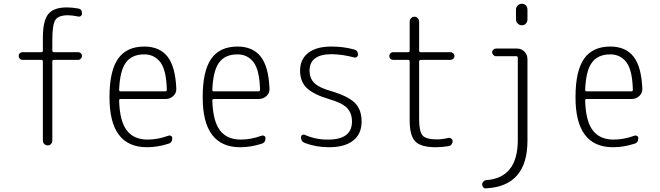

<svg xmlns="http://www.w3.org/2000/svg" viewBox="-20 -780 3540 1030"><path d="M99.6 -459Q91.8 -459 85.9 -465.3Q80.1 -471.7 80.1 -480Q80.1 -488.3 85.9 -494.1Q91.8 -500 99.6 -500H202.1Q210 -500 210 -508.8V-580.1Q210 -668 238.8 -704.1Q267.6 -740.2 337.9 -740.2Q368.2 -740.2 399.4 -734.4Q420.9 -730.5 419.9 -707Q419.9 -699.2 413.6 -694.3Q407.2 -689.5 399.4 -691.4Q366.2 -698.2 344.7 -698.2Q294.9 -698.2 277.8 -674.3Q260.7 -650.4 260.7 -565.4V-508.8Q260.7 -500 269.5 -500H400.4Q408.2 -500 414.1 -494.1Q419.9 -488.3 419.9 -480Q419.9 -471.7 414.1 -465.3Q408.2 -459 400.4 -459H269.5Q260.7 -459 260.7 -450.2V-25.4Q260.7 -14.6 253.4 -7.3Q246.1 0 236.3 0Q225.6 0 217.8 -7.3Q210 -14.6 210 -25.4V-450.2Q210 -459 202.1 -459Z M753.9 -488.3Q687.5 -488.3 655.3 -444.3Q623 -400.4 619.1 -297.9Q619.1 -290 627 -290H867.2Q875 -290 875 -298.8Q872.1 -405.3 839.8 -446.8Q807.6 -488.3 753.9 -488.3ZM768.6 9.8Q566.4 9.8 567.4 -259.8Q567.4 -399.4 613.3 -464.8Q659.2 -530.3 753.9 -530.3Q835.9 -530.3 878.4 -476.6Q920.9 -422.9 925.8 -304.7Q926.8 -281.2 909.7 -265.1Q892.6 -249 869.1 -249H627Q619.1 -249 619.1 -240.2Q622.1 -130.9 659.7 -81.1Q697.3 -31.2 771.5 -31.2Q826.2 -31.2 882.8 -51.8Q890.6 -54.7 897.5 -50.8Q904.3 -46.9 904.3 -39.1Q904.3 -14.6 882.8 -8.8Q825.2 9.8 768.6 9.8Z M1253.9 -488.3Q1187.5 -488.3 1155.3 -444.3Q1123 -400.4 1119.1 -297.9Q1119.1 -290 1127 -290H1367.2Q1375 -290 1375 -298.8Q1372.1 -405.3 1339.8 -446.8Q1307.6 -488.3 1253.9 -488.3ZM1268.6 9.8Q1066.4 9.8 1067.4 -259.8Q1067.4 -399.4 1113.3 -464.8Q1159.2 -530.3 1253.9 -530.3Q1335.9 -530.3 1378.4 -476.6Q1420.9 -422.9 1425.8 -304.7Q1426.8 -281.2 1409.7 -265.1Q1392.6 -249 1369.1 -249H1127Q1119.1 -249 1119.1 -240.2Q1122.1 -130.9 1159.7 -81.1Q1197.3 -31.2 1271.5 -31.2Q1326.2 -31.2 1382.8 -51.8Q1390.6 -54.7 1397.5 -50.8Q1404.3 -46.9 1404.3 -39.1Q1404.3 -14.6 1382.8 -8.8Q1325.2 9.8 1268.6 9.8Z M1746.1 -248Q1661.1 -273.4 1625.5 -308.1Q1589.8 -342.8 1589.8 -400.4Q1589.8 -461.9 1633.3 -496.1Q1676.8 -530.3 1757.8 -530.3Q1823.2 -530.3 1878.9 -514.6Q1900.4 -509.8 1900.4 -487.3Q1900.4 -479.5 1894 -474.6Q1887.7 -469.7 1879.9 -471.7Q1819.3 -488.3 1759.8 -489.3Q1640.6 -489.3 1640.6 -400.4Q1640.6 -361.3 1665 -335.9Q1689.5 -310.5 1753.9 -292Q1846.7 -264.6 1883.3 -228.5Q1919.9 -192.4 1919.9 -127.9Q1919.9 -61.5 1874.5 -25.9Q1829.1 9.8 1745.1 9.8Q1675.8 9.8 1616.2 -12.7Q1594.7 -20.5 1594.7 -43.9Q1594.7 -51.8 1601.6 -55.7Q1608.4 -59.6 1615.2 -56.6Q1674.8 -30.3 1740.2 -31.2Q1868.2 -31.2 1868.2 -127.9Q1868.2 -173.8 1841.3 -201.2Q1814.5 -228.5 1746.1 -248Z M2087.9 -459Q2080.1 -459 2074.2 -464.8Q2068.4 -470.7 2068.4 -479Q2068.4 -487.3 2074.2 -493.7Q2080.1 -500 2087.9 -500H2168.9Q2177.7 -500 2177.7 -507.8V-664.1Q2177.7 -674.8 2185.5 -682.6Q2193.4 -690.4 2203.1 -690.4Q2213.9 -690.4 2221.2 -682.1Q2228.5 -673.8 2228.5 -664.1V-507.8Q2228.5 -500 2237.3 -500H2397.5Q2405.3 -500 2411.6 -493.7Q2418 -487.3 2418 -479Q2418 -470.7 2411.6 -464.8Q2405.3 -459 2397.5 -459H2237.3Q2229.5 -459 2228.5 -450.2V-139.6Q2228.5 -74.2 2247.1 -53.2Q2265.6 -32.2 2323.2 -32.2Q2351.6 -32.2 2384.8 -40Q2392.6 -42 2400.4 -36.6Q2408.2 -31.2 2408.2 -23.4Q2408.2 -13.7 2402.3 -5.4Q2396.5 2.9 2385.7 3.9Q2352.5 9.8 2318.4 9.8Q2238.3 9.8 2208 -21Q2177.7 -51.8 2177.7 -134.8V-450.2Q2177.7 -459 2168.9 -459Z M2585.9 230.5Q2578.1 231.4 2572.3 224.6Q2566.4 217.8 2566.4 209Q2566.4 201.2 2572.3 194.8Q2578.1 188.5 2585.9 186.5Q2757.8 175.8 2757.8 -29.3V-469.7Q2757.8 -478.5 2750 -478.5H2640.6Q2632.8 -478.5 2626.5 -485.4Q2620.1 -492.2 2620.1 -500Q2620.1 -507.8 2626.5 -513.7Q2632.8 -519.5 2640.6 -519.5H2753.9Q2777.3 -519.5 2793.5 -502.9Q2809.6 -486.3 2809.6 -462.9V-25.4Q2809.6 219.7 2585.9 230.5ZM2748 -728.5Q2748 -741.2 2757.3 -750.5Q2766.6 -759.8 2779.8 -759.8Q2793 -759.8 2801.3 -751Q2809.6 -742.2 2809.6 -728.5V-675.8Q2809.6 -663.1 2801.3 -653.8Q2793 -644.5 2779.8 -644.5Q2766.6 -644.5 2757.3 -653.8Q2748 -663.1 2748 -675.8Z M3253.9 -488.3Q3187.5 -488.3 3155.3 -444.3Q3123 -400.4 3119.1 -297.9Q3119.1 -290 3127 -290H3367.2Q3375 -290 3375 -298.8Q3372.1 -405.3 3339.8 -446.8Q3307.6 -488.3 3253.9 -488.3ZM3268.6 9.8Q3066.4 9.8 3067.4 -259.8Q3067.4 -399.4 3113.3 -464.8Q3159.2 -530.3 3253.9 -530.3Q3335.9 -530.3 3378.4 -476.6Q3420.9 -422.9 3425.8 -304.7Q3426.8 -281.2 3409.7 -265.1Q3392.6 -249 3369.1 -249H3127Q3119.1 -249 3119.1 -240.2Q3122.1 -130.9 3159.7 -81.1Q3197.3 -31.2 3271.5 -31.2Q3326.2 -31.2 3382.8 -51.8Q3390.6 -54.7 3397.5 -50.8Q3404.3 -46.9 3404.3 -39.1Q3404.3 -14.6 3382.8 -8.8Q3325.2 9.8 3268.6 9.8Z"/></svg>

Font: Rounded Mgen+ 1mn light
Style: Regular
Weight: 200
Designer: [Source Han Sans]
Ryoko NISHIZUKA  (kana & ideographs); Paul D. Hunt (Latin, Greek & Cyrillic); Wenlong ZHANG  (bopomofo
Version: Version 1.059.20150602